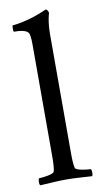

<svg xmlns="http://www.w3.org/2000/svg" viewBox="-80 -717 404 759"><g transform="rotate(-10 121.5 -337.5)"><path d="M21.5 -638.7C17.6 -637.7 19.5 -613.3 20.5 -613.3C47.9 -613.3 74.2 -609.4 80.1 -595.7C85 -584 85 -558.6 85 -544.9V-113.3C85 -84 85 -56.6 80.1 -41C77.1 -30.3 30.3 -25.4 18.6 -25.4C14.6 -20.5 13.7 -2 18.6 2.9C58.6 1 84 -2 122.1 -2C160.2 -2 186.5 1 226.6 2.9C231.4 -2 230.5 -20.5 226.6 -25.4C214.8 -25.4 168 -30.3 165 -41C160.2 -56.6 160.2 -84 160.2 -113.3V-577.1C160.2 -630.9 170.9 -662.1 170.9 -662.1C170.9 -668.9 165 -677.7 160.2 -677.7C119.1 -659.2 70.3 -643.6 21.5 -638.7Z"/></g></svg>

Font: Crimson
Style: Roman
Weight: 400
Version: Version 0.2